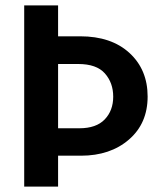

<svg xmlns="http://www.w3.org/2000/svg" viewBox="-20 -694 593 714"><path d="M271 -456H196V-217H275Q338 -217 369.5 -250Q401 -283 401 -334.5Q401 -386 370 -421Q339 -456 271 -456ZM281 -115H196V0H70V-674H196V-559H278Q394 -559 461.5 -497Q529 -435 529 -335Q529 -235 459.5 -175Q390 -115 281 -115Z"/></svg>

Font: Hind Jalandhar SemiBold
Style: Regular
Weight: 600
Designer: Namrata Goyal
Foundry: Indian Type Foundry
Version: Version 0.702;PS 1.0;hotconv 1.0.81;makeotf.lib2.5.63406